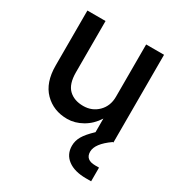

<svg xmlns="http://www.w3.org/2000/svg" viewBox="-172 -613 880 948"><g transform="rotate(30 268.5 -139.5)"><path d="M153.5 -207.5Q153.5 -141 184.2 -111.2Q215 -81.5 267 -81.5Q317 -81.5 351 -115.2Q385 -149 385 -202V-500H487V0H482.5Q410 51 410 96.5Q410 143 466 143H487.5V221H458Q392.5 221 355 193Q317.5 165 317.5 116Q317.5 87.5 332.5 61.5Q347.5 35.5 385 0V-77.5Q357.5 -34 315.5 -10.2Q273.5 13.5 230.5 13.5Q152 13.5 101 -38Q50 -89.5 50 -186.5V-500H153.5Z"/></g></svg>

Font: Overused Grotesk Medium
Style: Regular
Weight: 525
Version: Version 0.004